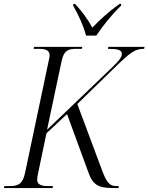

<svg xmlns="http://www.w3.org/2000/svg" viewBox="-38 -951 751 971"><path d="M397 -771H449C481 -819 526 -876 574 -922L575 -931H566C510 -891 464 -848 429 -811C406 -854 379 -890 342 -931H333L332 -922C355 -884 386 -817 397 -771ZM-18 0H228L230 -10H205C169 -10 150 -18 150 -43C150 -52 152 -66 156 -81L197 -277L301 -374L408 -82C431 -16 458 0 536 0H561L563 -10H548C513 -10 498 -36 477 -93L353 -425L541 -608C623 -688 645 -704 691 -704L693 -714H510L508 -704C553 -704 578 -700 578 -679C578 -661 564 -644 531 -612L200 -295L274 -644C286 -698 308 -704 351 -704H376L378 -714H134L132 -704H158C194 -704 213 -696 213 -671C213 -665 211 -655 209 -647L89 -78C77 -20 54 -10 11 -10H-16Z"/></svg>

Font: Noto Serif Display SemiCondensed Light
Style: Italic
Weight: 300
Width: 4
Italic angle: -12°
Designer: Monotype Design Team
Foundry: Monotype Imaging Inc.
Version: Version 2.009